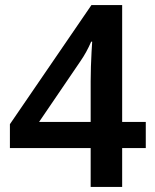

<svg xmlns="http://www.w3.org/2000/svg" viewBox="-20 -736 612 756"><path d="M554 -153H461V0H337V-153H19V-247L340 -716H461V-256H554ZM337 -416Q337 -443 338 -474Q339 -505 340.5 -531.5Q342 -558 343 -572H339Q321 -530 296 -494L134 -256H337Z"/></svg>

Font: Noto Sans Bassa Vah SemiBold
Style: Regular
Weight: 600
Designer: Monotype Design Team
Foundry: Monotype Imaging Inc.
Version: Version 2.002; ttfautohint (v1.8.4.7-5d5b)